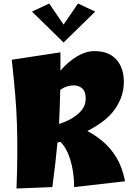

<svg xmlns="http://www.w3.org/2000/svg" viewBox="-20 -1065 754 1093"><path d="M74 8Q78 -99 78.5 -186.5Q79 -274 76.5 -356.5Q74 -439 66.5 -527.5Q59 -616 47 -725L324 -767Q324 -739 324 -713Q324 -687 324 -663Q367 -713 417.5 -743.5Q468 -774 519 -774Q599 -774 642 -726.5Q685 -679 685 -598Q685 -519 637 -447.5Q589 -376 477 -319Q524 -295 567.5 -258Q611 -221 644 -166Q677 -111 692 -33L402 0Q402 -52 393 -102Q384 -152 366.5 -193Q349 -234 323 -258Q314 -255 307 -253Q302 -198 295 -136Q288 -74 278 0ZM399 -579Q382 -579 362 -573Q342 -567 323 -553Q322 -501 320 -453Q318 -405 316 -359Q372 -378 403 -400Q434 -422 448 -442Q462 -462 465 -479Q468 -496 468 -506Q468 -544 448 -561.5Q428 -579 399 -579ZM260 -1045 342 -925 424 -1045 522 -999 342 -823 162 -999Z"/></svg>

Font: Marhey ExtraBold
Style: Regular
Weight: 800
Designer: Nur Syamsi & Bustanul Arifin
Foundry: Namelatype
Version: Version 1.000; ttfautohint (v1.8.4.7-5d5b)